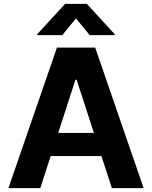

<svg xmlns="http://www.w3.org/2000/svg" viewBox="-20 -974 787 994"><path d="M188.5 0H23.6L274.8 -727.5H472.9L723.6 0H559.2L376.6 -561.3H370.7ZM178.7 -285.9H567.8V-166.2H178.7ZM444.5 -792 373.2 -878.7 302.3 -792H173V-797.3L317 -953.9H429.9L573.4 -797.3V-792Z"/></svg>

Font: Inter
Style: Regular
Weight: 400
Designer: Rasmus Andersson
Foundry: rsms
Version: Version 4.000;git-8c9346024